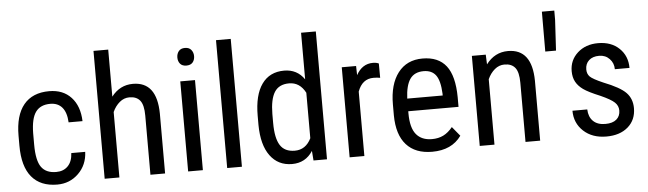

<svg xmlns="http://www.w3.org/2000/svg" viewBox="-48 -931 3787 1122"><g transform="rotate(-5 1845.5 -370.0)"><path d="M248 -64C208.3 -64 179.3 -76.8 160.9 -102.5C142.5 -128.3 133.3 -172.2 133.3 -234.4V-301.8C134 -359.4 143.6 -400.8 162.1 -426C180.7 -451.3 209.1 -463.9 247.6 -463.9C277.2 -463.9 300.4 -454.1 317.1 -434.6C333.9 -415 343.3 -385.7 345.2 -346.7H426.8C424.8 -405.9 408 -452.6 376.2 -486.8C344.5 -521 301.6 -538.1 247.6 -538.1C182.1 -538.1 132.3 -517.3 98.1 -475.8C64 -434.3 46.9 -373.7 46.9 -293.9V-235.8C46.9 -154.5 64 -93.2 98.4 -52C132.7 -10.8 182.6 9.8 248 9.8C297.2 9.8 338.8 -6.9 372.8 -40.3C406.8 -73.6 424.8 -115.7 426.8 -166.5H345.2C343.6 -133.6 334.1 -108.3 316.9 -90.6C299.6 -72.8 276.7 -64 248 -64Z M612.8 -474.1V-750H526.4V0H612.8V-383.8C623.2 -406.9 637 -425.6 654.1 -439.9C671.1 -454.3 690.4 -461.4 711.9 -461.4C739.6 -461.4 760.3 -452.7 774.2 -435.3C788 -417.9 794.9 -388.5 794.9 -347.2V0H880.9V-351.1C879.6 -475.7 832.2 -538.1 738.8 -538.1C687.7 -538.1 645.7 -516.8 612.8 -474.1Z M1102.5 0V-528.3H1016.1V0ZM1109.4 -668.5C1109.4 -682.8 1105.2 -695.1 1096.9 -705.3C1088.6 -715.6 1076.3 -720.7 1060.1 -720.7C1043.8 -720.7 1031.6 -715.7 1023.4 -705.6C1015.3 -695.5 1011.2 -683.1 1011.2 -668.5C1011.2 -653.8 1015.3 -641.6 1023.4 -631.8C1031.6 -622.1 1043.8 -617.2 1060.1 -617.2C1076.7 -617.2 1089 -622.1 1097.2 -631.8C1105.3 -641.6 1109.4 -653.8 1109.4 -668.5Z M1331.5 0V-750H1245.1V0Z M1449.2 -288.1V-233.9C1449.9 -156.4 1465.7 -96.4 1496.8 -54C1527.9 -11.5 1570.8 9.8 1625.5 9.8C1678.2 9.8 1718.8 -12.4 1747.1 -56.6L1751.5 0H1830.6V-750H1744.1V-476.6C1715.8 -517.6 1676.4 -538.1 1626 -538.1C1569 -538.1 1525.3 -516.8 1494.9 -474.1C1464.4 -431.5 1449.2 -369.5 1449.2 -288.1ZM1535.6 -238.8V-291.5C1536 -349.1 1544.9 -391.8 1562.5 -419.7C1580.1 -447.5 1608.7 -461.4 1648.4 -461.4C1690.1 -461.4 1722 -440.3 1744.1 -397.9V-131.3C1723 -88.1 1690.9 -66.4 1647.9 -66.4C1608.2 -66.4 1579.6 -80.3 1562 -108.2C1544.4 -136 1535.6 -179.5 1535.6 -238.8Z M2181.6 -447.3 2181.2 -531.2C2172 -535.8 2160.6 -538.1 2147 -538.1C2104.7 -538.1 2071.9 -516.9 2048.8 -474.6L2047.4 -528.3H1963.4V0H2049.8V-377.9C2067.4 -426.4 2098.3 -450.7 2142.6 -450.7C2156.6 -450.7 2169.6 -449.5 2181.6 -447.3Z M2447.3 9.8C2524.1 9.8 2581.2 -16.6 2618.7 -69.3L2573.7 -124C2556.8 -103.2 2538.7 -88 2519.3 -78.4C2499.9 -68.8 2477.5 -64 2452.1 -64C2412.1 -64 2381.4 -76.8 2360.1 -102.5C2338.8 -128.3 2328.1 -169.4 2328.1 -226.1V-238.3H2623V-294.9C2622.4 -378.3 2606.8 -439.6 2576.2 -479C2545.6 -518.4 2499.3 -538.1 2437.5 -538.1C2376 -538.1 2328 -515.7 2293.7 -470.9C2259.4 -426.2 2242.2 -364.4 2242.2 -285.6V-221.7C2242.8 -145.8 2260.7 -88.3 2295.9 -49.1C2331.1 -9.8 2381.5 9.8 2447.3 9.8ZM2437.5 -463.9C2469.7 -463.9 2493.7 -453.1 2509.5 -431.6C2525.3 -410.2 2534.3 -374.3 2536.6 -324.2V-312.5H2328.6C2330.9 -364.3 2340.7 -402.4 2357.9 -427C2375.2 -451.6 2401.7 -463.9 2437.5 -463.9Z M2808.1 -528.3H2726.6V0H2813V-383.8C2823.4 -406.9 2837.2 -425.6 2854.2 -439.9C2871.3 -454.3 2890.6 -461.4 2912.1 -461.4C2939.8 -461.4 2960.5 -452.7 2974.4 -435.3C2988.2 -417.9 2995.1 -388.5 2995.1 -347.2V0H3081.1V-351.1C3079.8 -475.7 3032.4 -538.1 2939 -538.1C2886.9 -538.1 2844.1 -515.8 2810.5 -471.2Z M3229.5 -695.8V-750H3156.7L3156.2 -516.1H3219.2Z M3557.1 -135.3C3557.1 -113.4 3549.6 -96.1 3534.7 -83.3C3519.7 -70.4 3497.9 -64 3469.2 -64C3438.6 -64 3414.9 -72.3 3397.9 -88.9C3381 -105.5 3372.1 -128.4 3371.1 -157.7H3284.2C3284.2 -109.2 3301.3 -69.2 3335.4 -37.6C3369.6 -6 3414.2 9.8 3469.2 9.8C3522.3 9.8 3564.6 -4 3596.2 -31.5C3627.8 -59 3643.6 -95.7 3643.6 -141.6C3643.6 -178.4 3632 -208.7 3608.9 -232.7C3585.8 -256.6 3542.2 -281.1 3478 -306.2C3437.7 -323.7 3412.2 -337.9 3401.6 -348.6C3391 -359.4 3385.7 -373.5 3385.7 -391.1C3385.7 -413.2 3393 -430.9 3407.5 -444.1C3422 -457.3 3441.9 -463.9 3467.3 -463.9C3492 -463.9 3512.4 -455.5 3528.3 -438.7C3544.3 -422 3552.2 -401.7 3552.2 -377.9H3638.2C3638.2 -424.8 3622.6 -463.2 3591.3 -493.2C3560.1 -523.1 3518.7 -538.1 3467.3 -538.1C3418.5 -538.1 3378.3 -523.8 3346.9 -495.4C3315.5 -466.9 3299.8 -431.2 3299.8 -388.2C3299.8 -364.1 3304.5 -343.3 3314 -325.9C3323.4 -308.5 3337.6 -293 3356.7 -279.3C3375.7 -265.6 3408.5 -249.2 3455.1 -230C3495.1 -212.1 3522.1 -196.5 3536.1 -183.1C3550.1 -169.8 3557.1 -153.8 3557.1 -135.3Z"/></g></svg>

Font: Roboto Condensed
Style: Regular
Weight: 400
Designer: Google
Version: Version 2.134; 2016